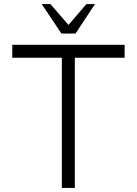

<svg xmlns="http://www.w3.org/2000/svg" viewBox="-20 -919 670 939"><path d="M589.5 -700V-636.5H346V0H282.5V-636.5H40V-700ZM280.5 -755 184 -899H226.5L315 -797L402.5 -899H444.5L349.5 -755Z"/></svg>

Font: Urbanist Light
Style: Regular
Weight: 300
Designer: Corey Hu
Foundry: Corey Hu
Version: Version 1.330; ttfautohint (v1.8.4.7-5d5b)